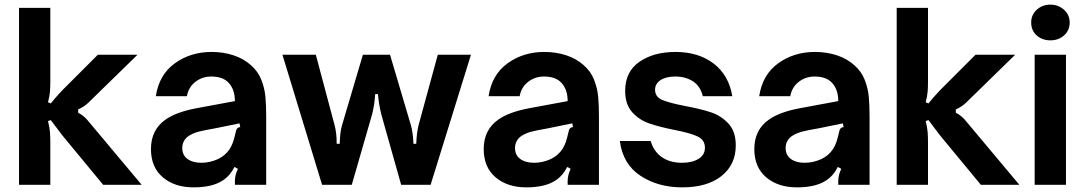

<svg xmlns="http://www.w3.org/2000/svg" viewBox="-20 -797 4679 828"><path d="M62 0V-763H197V-445Q197 -421 195.5 -402Q194 -383 187 -356L199 -351Q216 -373 249 -408L402 -561H573L363 -356Q344 -337 317 -325V-311Q344 -297 363 -272L591 0H425L249 -213Q206 -269 199 -279L187 -275Q194 -247 195.5 -227Q197 -207 197 -182V0Z M631 -154Q631 -238 695 -282Q741 -314 826 -330L993 -361Q993 -411 966 -440Q941 -467 891 -467Q852 -467 822.5 -444Q793 -421 786 -382H652Q666 -475 734 -524Q802 -573 892 -573Q943 -573 987 -558.5Q1031 -544 1062 -516Q1093 -489 1107 -453Q1121 -417 1124.5 -381Q1128 -345 1128 -292V0H993V-16Q993 -42 1006 -69L991 -77Q973 -40 941 -19Q896 11 815 11Q733 11 682 -32.5Q631 -76 631 -154ZM920 -111Q952 -126 971 -155Q980 -170 985 -184.5Q990 -199 996 -225Q998 -237 1002.5 -242.5Q1007 -248 1016 -249L1013 -265Q933 -249 910 -244L862 -235Q808 -225 784 -203Q766 -185 766 -159Q766 -128 788.5 -111.5Q811 -95 848 -95Q885 -95 920 -111Z M1369 0 1198 -561H1342L1423 -257Q1432 -224 1432 -177H1445Q1446 -205 1448 -222Q1450 -239 1455 -257L1545 -561H1662L1752 -257Q1761 -226 1763 -177H1775Q1777 -225 1785 -257L1868 -561H2011L1837 0H1710L1624 -305Q1613 -351 1610 -391H1598Q1596 -365 1593.5 -348Q1591 -331 1585 -305L1497 0Z M2066 -154Q2066 -238 2130 -282Q2176 -314 2261 -330L2428 -361Q2428 -411 2401 -440Q2376 -467 2326 -467Q2287 -467 2257.5 -444Q2228 -421 2221 -382H2087Q2101 -475 2169 -524Q2237 -573 2327 -573Q2378 -573 2422 -558.5Q2466 -544 2497 -516Q2528 -489 2542 -453Q2556 -417 2559.5 -381Q2563 -345 2563 -292V0H2428V-16Q2428 -42 2441 -69L2426 -77Q2408 -40 2376 -19Q2331 11 2250 11Q2168 11 2117 -32.5Q2066 -76 2066 -154ZM2355 -111Q2387 -126 2406 -155Q2415 -170 2420 -184.5Q2425 -199 2431 -225Q2433 -237 2437.5 -242.5Q2442 -248 2451 -249L2448 -265Q2368 -249 2345 -244L2297 -235Q2243 -225 2219 -203Q2201 -185 2201 -159Q2201 -128 2223.5 -111.5Q2246 -95 2283 -95Q2320 -95 2355 -111Z M2653 -189H2786Q2799 -144 2834 -119.5Q2869 -95 2921 -95Q2965 -95 2992.5 -112Q3020 -129 3020 -160Q3020 -194 2987.5 -209Q2955 -224 2887 -237Q2822 -250 2779 -265Q2736 -280 2706 -313.5Q2676 -347 2676 -405Q2676 -488 2737.5 -530.5Q2799 -573 2893 -573Q2992 -573 3057.5 -523Q3123 -473 3138 -382H3011Q3000 -426 2968 -446.5Q2936 -467 2892 -467Q2852 -467 2828.5 -451.5Q2805 -436 2805 -410Q2805 -379 2836 -366Q2867 -353 2934 -340Q3003 -327 3046.5 -312.5Q3090 -298 3121.5 -264Q3153 -230 3153 -170Q3153 -87 3091.5 -38Q3030 11 2922 11Q2818 11 2742 -39Q2666 -89 2653 -189Z M3233 -154Q3233 -238 3297 -282Q3343 -314 3428 -330L3595 -361Q3595 -411 3568 -440Q3543 -467 3493 -467Q3454 -467 3424.5 -444Q3395 -421 3388 -382H3254Q3268 -475 3336 -524Q3404 -573 3494 -573Q3545 -573 3589 -558.5Q3633 -544 3664 -516Q3695 -489 3709 -453Q3723 -417 3726.5 -381Q3730 -345 3730 -292V0H3595V-16Q3595 -42 3608 -69L3593 -77Q3575 -40 3543 -19Q3498 11 3417 11Q3335 11 3284 -32.5Q3233 -76 3233 -154ZM3522 -111Q3554 -126 3573 -155Q3582 -170 3587 -184.5Q3592 -199 3598 -225Q3600 -237 3604.5 -242.5Q3609 -248 3618 -249L3615 -265Q3535 -249 3512 -244L3464 -235Q3410 -225 3386 -203Q3368 -185 3368 -159Q3368 -128 3390.5 -111.5Q3413 -95 3450 -95Q3487 -95 3522 -111Z M3847 0V-763H3982V-445Q3982 -421 3980.5 -402Q3979 -383 3972 -356L3984 -351Q4001 -373 4034 -408L4187 -561H4358L4148 -356Q4129 -337 4102 -325V-311Q4129 -297 4148 -272L4376 0H4210L4034 -213Q3991 -269 3984 -279L3972 -275Q3979 -247 3980.5 -227Q3982 -207 3982 -182V0Z M4577 0H4442V-561H4577ZM4427 -700Q4427 -733 4451 -755Q4475 -777 4510 -777Q4544 -777 4568.5 -755Q4593 -733 4593 -700Q4593 -666 4569 -644.5Q4545 -623 4510 -623Q4475 -623 4451 -644Q4427 -665 4427 -700Z"/></svg>

Font: Open Sauce Sans
Style: Bold
Weight: 700
Designer: Alfredo Marco Pradil
Foundry: Creative Sauce Fz LLC
Version: Version 1.477